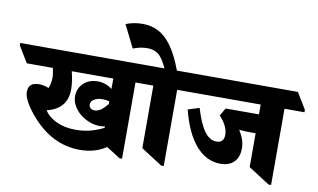

<svg xmlns="http://www.w3.org/2000/svg" viewBox="-161 -1076 2105 1270"><g transform="rotate(10 891.5 -441.0)"><path d="M436 1Q243 1 98 -174Q25 -264 25 -316Q25 -380 96 -380Q128 -380 162 -366Q176 -399 176 -437Q176 -466 167 -502H-8L-74 -611V-627H790L856 -518V-502H722V10H705L612 -49Q537 1 436 1ZM541 -177Q504 -177 469.5 -190.5Q435 -204 407 -226Q379 -249 361.5 -279.5Q344 -310 344 -342Q344 -396 381 -431Q418 -466 476 -466Q530 -466 573 -432V-502H294Q311 -436 311 -383Q311 -251 175 -219Q202 -176 257.5 -150.5Q313 -125 384 -125Q435 -125 480 -136Q525 -147 573 -171V-181Q558 -177 541 -177ZM449 -306Q449 -292 459.5 -282.5Q470 -273 486 -273Q507 -273 527 -286Q547 -299 573 -331V-349Q553 -355 527 -355Q493 -355 471 -341.5Q449 -328 449 -306Z M985 10 842 -82V-502H774L708 -611V-627H895Q883 -652 871.5 -671.5Q860 -691 846 -706Q815 -739 759 -739Q715 -739 665 -720L590 -871Q618 -882 645.5 -887Q673 -892 704 -892Q763 -892 811.5 -866Q860 -840 901 -782Q942 -724 978 -627H1070L1136 -518V-502H1002V10Z M1367 -70Q1273 -70 1202.5 -151Q1132 -232 1093 -386L1169 -410Q1200 -307 1235.5 -258.5Q1271 -210 1316 -210Q1367 -210 1367 -264Q1367 -321 1309 -384L1339 -436H1563V-502H1054L988 -611V-627H1791L1857 -518V-502H1723V10H1706L1563 -82V-309H1538Q1514 -309 1492 -310Q1470 -311 1452 -313Q1471 -283 1481 -254Q1491 -225 1491 -195Q1491 -135 1458.5 -102.5Q1426 -70 1367 -70Z"/></g></svg>

Font: Noto Serif Devanagari Black
Style: Regular
Weight: 900
Designer: Universal Thirst, Indian Type Foundry and the Monotype Design Team
Foundry: Monotype Imaging Inc.
Version: Version 2.004; ttfautohint (v1.8.4.7-5d5b)